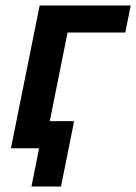

<svg xmlns="http://www.w3.org/2000/svg" viewBox="-20 -542 498 702"><path d="M20 0 125 -522H458L438 -423H227L162 -99H251L203 140H95L123 0Z"/></svg>

Font: IBM Plex Sans SemiBold
Style: Italic
Weight: 600
Italic angle: -11.31°
Designer: Mike Abbink, Paul van der Laan, Pieter van Rosmalen
Foundry: Bold Monday
Version: Version 3.201